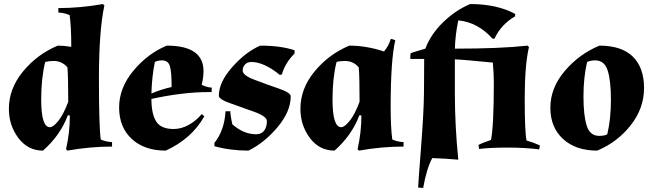

<svg xmlns="http://www.w3.org/2000/svg" viewBox="-20 -731 3234 951"><path d="M497 -704Q470 -578 470 -342.5Q470 -107 479 -40Q503 -29 535 -27V-5Q426 -5 314 15L307 8Q326 -74 326 -159L316 -160Q279 -61 193 15Q118 15 71 -47.5Q24 -110 24 -192Q24 -292 94 -377Q164 -462 266 -505Q297 -505 333 -499Q333 -599 325 -656Q301 -667 269 -669V-691Q378 -691 490 -711ZM184 -238Q184 -101 227 -101Q244 -101 269.5 -133Q295 -165 318 -227Q318 -354 314 -397Q288 -429 245 -429Q222 -429 204 -424Q184 -345 184 -238Z M840 -92Q878 -92 915 -112.5Q952 -133 979 -166L992 -155Q930 -44 801 15Q695 15 632.5 -43Q570 -101 570 -198.5Q570 -296 641 -381Q712 -466 806 -505Q988 -505 988 -379Q988 -347 979 -311Q1006 -298 1029 -297L1028 -275Q1021 -275 1014 -275Q886 -275 730 -241Q730 -167 753.5 -129.5Q777 -92 840 -92ZM782 -432Q763 -432 747 -424Q732 -349 730 -268Q780 -289 830 -300Q830 -378 821 -405Q812 -432 782 -432Z M1249 -66Q1275 -66 1288.5 -84Q1302 -102 1302 -131Q1302 -154 1242.5 -176Q1183 -198 1123.5 -218.5Q1064 -239 1064 -257Q1064 -324 1130.5 -399Q1197 -474 1269 -505Q1371 -505 1439 -482V-466Q1392 -419 1376 -362L1366 -360Q1287 -424 1225 -424Q1206 -424 1194 -412Q1182 -400 1182 -381Q1182 -358 1241.5 -335.5Q1301 -313 1360.5 -292.5Q1420 -272 1420 -254Q1420 -179 1355 -101.5Q1290 -24 1211 15Q1119 15 1042 -7V-23Q1092 -86 1097 -180H1121Q1121 -169 1122.5 -160Q1124 -151 1125 -144.5Q1126 -138 1127 -133Q1129 -123 1131 -115Q1187 -66 1249 -66Z M1468 -192Q1468 -292 1538 -377Q1608 -462 1710 -505Q1795 -505 1882 -476Q1905 -503 1916 -539L1938 -532Q1915 -435 1915 -202Q1915 -99 1923 -40Q1947 -29 1979 -27V-5Q1870 -5 1758 15L1751 8Q1770 -74 1770 -159L1760 -160Q1723 -61 1637 15Q1562 15 1515 -47.5Q1468 -110 1468 -192ZM1627 -238Q1627 -101 1670 -101Q1687 -101 1712.5 -133Q1738 -165 1761 -227Q1761 -354 1757 -397Q1731 -429 1688 -429Q1664 -429 1647 -424Q1627 -345 1627 -238Z M2426 -322Q2426 -366 2421 -421Q2269 -436 2233 -437V-268Q2233 -108 2250 60Q2184 54 2121 52Q2093 104 2076 200L2051 198Q2052 173 2065.5 -1.5Q2079 -176 2080 -270L2081 -439H2014L2012 -441Q2012 -462 2015 -468Q2028 -473 2087 -490Q2113 -561 2175 -621Q2237 -681 2309 -711Q2441 -711 2532 -662L2531 -650Q2461 -609 2429 -539L2419 -540Q2346 -621 2250 -630Q2235 -559 2233 -490Q2458 -490 2593 -505L2600 -498Q2579 -408 2579 -243Q2579 -78 2588 -35Q2623 -25 2654 -11L2651 9Q2583 0 2493.5 0Q2404 0 2353 7L2350 -13Q2366 -22 2412 -38Q2426 -108 2426 -322Z M2949 -505Q3059 -505 3114.5 -450.5Q3170 -396 3170 -295Q3170 -194 3103.5 -110Q3037 -26 2938 15Q2832 15 2769 -42.5Q2706 -100 2706 -197.5Q2706 -295 2777 -379Q2848 -463 2949 -505ZM2928 -432Q2905 -432 2888 -424Q2870 -348 2870 -253.5Q2870 -159 2886 -108.5Q2902 -58 2948 -58Q2975 -58 2988 -66Q3006 -142 3006 -236.5Q3006 -331 2990 -381.5Q2974 -432 2928 -432Z"/></svg>

Font: Almendra
Style: Bold
Weight: 700
Designer: Ana Sanfelippo
Foundry: Ana Sanfelippo
Version: Version 1.004